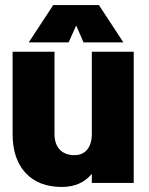

<svg xmlns="http://www.w3.org/2000/svg" viewBox="-20 -725 590 761"><path d="M344 -520H510V0H344V-36Q301 16 225 16Q133 16 81.5 -39.5Q30 -95 30 -193V-520H196V-194Q196 -154 217 -132Q238 -110 275 -110Q307 -110 325.5 -132Q344 -154 344 -194ZM372 -705 469 -557H311L282 -624L252 -557H94L191 -705Z"/></svg>

Font: Akshar
Style: Bold
Weight: 700
Designer: Tall Chai
Foundry: Tall Chai
Version: Version 1.000